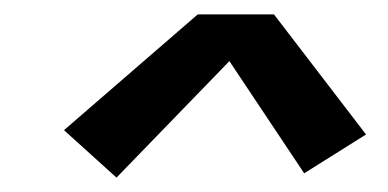

<svg xmlns="http://www.w3.org/2000/svg" viewBox="-20 -710 540 267"><path d="M142 -463 69 -529 255 -690H361L489 -523L403 -469L299 -625Z"/></svg>

Font: Iosevka SS04 Semibold
Style: Italic
Weight: 600
Italic angle: -9°
Monospace: yes
Designer: Belleve Invis
Foundry: Belleve Invis
Version: Version 19.0.0; ttfautohint (v1.8.4)